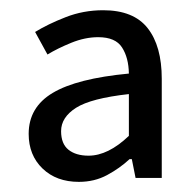

<svg xmlns="http://www.w3.org/2000/svg" viewBox="-20 -611 386 379"><path d="M135.7 -252Q91.3 -252 64 -278.3Q36.6 -304.7 36.6 -346.7Q36.6 -399.4 84.2 -427.7Q131.8 -456.1 234.4 -465.8Q233.9 -497.1 220.9 -517.3Q208 -537.6 173.8 -537.6Q147.9 -537.6 120.8 -526.6Q93.8 -515.6 73.7 -503.4L49.3 -547.9Q74.7 -563.5 109.6 -577.1Q144.5 -590.8 183.6 -590.8Q243.7 -590.8 271.5 -555.4Q299.3 -520 299.3 -455.6V-259.8H247.6L240.2 -296.9H235.8Q216.3 -278.8 191.4 -265.4Q166.5 -252 135.7 -252ZM154.8 -303.7Q193.4 -303.7 234.4 -342.8V-425.3Q159.7 -417 130.1 -398.2Q100.6 -379.4 100.6 -352.1Q100.6 -327.1 115.2 -315.4Q129.9 -303.7 154.8 -303.7Z"/></svg>

Font: Varta Medium
Style: Regular
Weight: 500
Designer: Joana Correia, Viktoriya Grabowska, Eben Sorkin
Foundry: Sorkin Type Co.
Version: Version 1.004